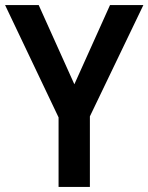

<svg xmlns="http://www.w3.org/2000/svg" viewBox="-20 -734 583 754"><path d="M272 -403 412 -714H543L333 -277V0H210V-273L0 -714H132Z"/></svg>

Font: Noto Sans Tamil SemiCondensed SemiBold
Style: Regular
Weight: 600
Width: 4
Designer: Jelle Bosma - Monotype Design Team
Foundry: Monotype Imaging Inc.
Version: Version 2.004; ttfautohint (v1.8.4.7-5d5b)